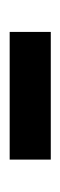

<svg xmlns="http://www.w3.org/2000/svg" viewBox="116 -481 125 397"><g transform="rotate(-90 178.5 -282.5)"><path d="M47 -325H311V-240H47Z"/></g></svg>

Font: Noto Sans S Chinese Medium
Style: Regular
Weight: 500
Designer: Ryoko NISHIZUKA  (kana & ideographs); Paul D. Hunt (Latin, Greek & Cyrillic); Wenlong ZHANG  (bopomofo); Sandoll Communi
Foundry: Adobe Systems Incorporated
Version: Version 1.000;PS 1;hotconv 1.0.78;makeotf.lib2.5.61930